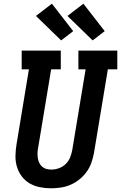

<svg xmlns="http://www.w3.org/2000/svg" viewBox="-20 -1008 653 1036"><path d="M255 8Q225 8 195 2Q165 -4 140 -18.5Q115 -33 97.5 -56.5Q80 -80 71.5 -108Q63 -136 63.5 -166.5Q64 -197 69 -228L136 -634H97V-735H308V-634H256L186 -212Q183 -198 182.5 -183.5Q182 -169 184 -155.5Q186 -142 191.5 -130Q197 -118 207 -109Q217 -100 230 -96.5Q243 -93 257 -93Q278 -93 298.5 -100.5Q319 -108 334.5 -123Q350 -138 358 -158Q366 -178 370 -199L442 -634H403V-735H613V-634H562L487 -182Q482 -156 473 -130Q464 -104 447.5 -81Q431 -58 408.5 -40Q386 -22 360.5 -11Q335 0 308 4Q281 8 255 8ZM480 -790 344 -922 430 -988 545 -840ZM310 -790 174 -922 260 -988 375 -840Z"/></svg>

Font: Iosevka Curly Slab Extended
Style: Bold Italic
Weight: 700
Width: 7
Italic angle: -9°
Monospace: yes
Designer: Belleve Invis
Foundry: Belleve Invis
Version: Version 11.0.0; ttfautohint (v1.8.3)